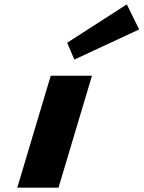

<svg xmlns="http://www.w3.org/2000/svg" viewBox="-20 -860 658 880"><path d="M287.8 -664 320.8 -587 617.7 -725 561.1 -840ZM212.6 -513H401.6L248.2 0H59.2Z"/></svg>

Font: Hussar
Style: BdSuprExtOblThree
Weight: 700
Foundry: Cannot Into Space Fonts
Version: Version 2.00